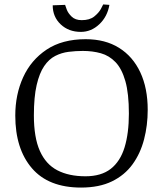

<svg xmlns="http://www.w3.org/2000/svg" viewBox="-20 -835 733 867"><path d="M346 12Q199 12 124 -75.5Q49 -163 49 -313Q49 -408 84.5 -486Q120 -564 190.5 -611Q261 -658 367 -658Q455 -658 517.5 -619Q580 -580 613.5 -508.5Q647 -437 647 -339Q647 -269 630.5 -205.5Q614 -142 578.5 -93Q543 -44 485.5 -16Q428 12 346 12ZM366 -39Q437 -39 480 -72.5Q523 -106 542.5 -169.5Q562 -233 562 -322Q562 -413 546 -469Q530 -525 501.5 -554.5Q473 -584 435.5 -594.5Q398 -605 354 -605Q322 -605 290 -601Q258 -597 229.5 -582.5Q201 -568 179.5 -536.5Q158 -505 145.5 -451Q133 -397 133 -314Q133 -214 160 -153.5Q187 -93 239 -66Q291 -39 366 -39ZM345 -691Q290 -691 254 -725Q218 -759 218 -811L274 -813Q275 -810 281 -793Q287 -776 303.5 -760Q320 -744 349 -744Q385 -744 405.5 -760.5Q426 -777 435.5 -794.5Q445 -812 446 -815L474 -813Q465 -760 428.5 -725.5Q392 -691 345 -691Z"/></svg>

Font: Faustina Light Light
Style: Regular
Weight: 300
Version: Version 1.200